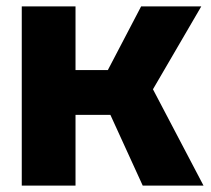

<svg xmlns="http://www.w3.org/2000/svg" viewBox="-20 -580 660 600"><path d="M48 0V-560H216V-361H317L421 -560H609L458 -301L616 0H426L325 -221H216V0Z"/></svg>

Font: Tektur
Style: Bold
Weight: 700
Designer: Adam Jagosz
Foundry: Adam Jagosz
Version: Version 1.005;gftools[0.9.30]